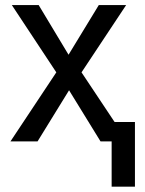

<svg xmlns="http://www.w3.org/2000/svg" viewBox="-20 -548 561 744"><path d="M129.9 -528.3 245.6 -335.9 362.8 -528.3H468.8L295.9 -267.6L474.1 0H369.6L247.6 -198.2L125.5 0H20.5L198.2 -267.6L25.9 -528.3ZM502.9 -75.2V175.3H412.6V-75.2Z"/></svg>

Font: RobotoDEMO
Style: Regular
Weight: 400
Designer: Christian Robertson
Foundry: Google
Version: Version 2.136